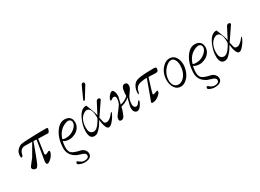

<svg xmlns="http://www.w3.org/2000/svg" viewBox="-34 -1635 3769 2787"><g transform="rotate(-30 1850.5 -242.0)"><path d="M587 -426 577 -392Q566 -367 549 -366Q541 -365 388 -370Q379 -304 356 -147Q352 -133 358.5 -123.5Q365 -114 374 -116Q382 -116 402 -127Q423 -139 431 -139Q446 -139 446 -123Q446 -105 430 -77Q412 -46 398 -32Q351 12 329 12Q321 12 318 11Q305 7 305 -24Q305 -41 323 -140L362 -372L312 -374Q304 -351 240 -180Q208 -94 197 -70Q169 -10 149 -8Q127 -6 107.5 -18.5Q88 -31 88 -49Q88 -65 102 -82Q122 -106 176 -177Q195 -208 291 -375Q177 -378 164 -377Q90 -370 74 -293Q65 -253 46 -253Q34 -253 33 -281Q32 -342 69 -380Q108 -419 142 -426Q184 -434 335 -438Q430 -442 554 -442Q573 -442 581 -438Q589 -434 587 -426Z M959 -372Q974 -345 974 -307Q974 -260 945 -218Q916 -176 863 -153Q820 -135 790 -134Q721 -132 682 -161Q675 -158 668 -85Q667 -74 667 -54Q667 21 718 48Q747 64 794 76Q798 77 809 79.5Q820 82 824 83Q828 84 837.5 86.5Q847 89 852 91Q857 93 865 96.5Q873 100 878 104Q883 108 889 113.5Q895 119 900 125Q926 158 922 193Q916 261 814 267Q754 270 702 239Q693 233 693 221Q693 197 711 197Q718 197 723 202Q766 240 802 243Q832 245 852 238Q889 226 886 193Q885 162 844 147Q815 138 757 118Q626 56 634 -81Q640 -230 710 -330Q780 -431 873 -421Q934 -415 959 -372ZM944 -324Q944 -360 912 -374Q880 -387 818 -355Q727 -309 689 -192Q695 -177 747 -177Q788 -177 821 -190Q867 -208 902 -241Q944 -282 944 -324Z M1501 -160Q1481 -104 1428 -42Q1388 4 1359 1Q1310 -3 1290 -163Q1238 -60 1166 -6Q1136 10 1103 6Q1046 -3 1038 -86Q1037 -97 1037 -119Q1037 -215 1087 -320Q1147 -444 1233 -436Q1264 -357 1267 -349Q1301 -258 1303 -235L1397 -416Q1410 -438 1434 -438Q1449 -438 1456 -429Q1465 -418 1456 -403L1310 -189L1327 -114Q1334 -80 1372 -80Q1398 -80 1426 -102Q1461 -126 1489 -168Q1495 -177 1498 -177Q1506 -177 1501 -160ZM1252 -146 1282 -197Q1286 -292 1260 -340Q1239 -378 1202 -378Q1193 -378 1184 -375Q1115 -349 1085 -271Q1059 -202 1069 -124Q1072 -94 1092 -74.5Q1112 -55 1141 -55Q1195 -55 1252 -146ZM1327 -733Q1337 -751 1357 -751Q1374 -751 1377 -729Q1378 -716 1373 -707L1256 -518Q1253 -513 1245 -513Q1233 -513 1233 -523Q1233 -526 1234 -527Q1270 -611 1327 -733Z M1917 -67Q1878 4 1836 4Q1804 4 1788 -24Q1775 -44 1775 -79Q1775 -94 1778 -114L1811 -243Q1785 -215 1739 -193Q1718 -183 1666 -168Q1656 -107 1621 -32Q1601 3 1569 3Q1536 3 1536 -28Q1536 -52 1550 -78Q1556 -88 1622 -173Q1644 -202 1653 -219Q1667 -249 1672 -293Q1678 -347 1636 -347Q1629 -347 1627 -346Q1620 -343 1603 -331Q1586 -320 1581 -320Q1574 -320 1574 -329Q1574 -355 1606 -395Q1639 -435 1665 -433Q1682 -431 1694 -395Q1707 -359 1703 -319Q1696 -287 1674 -199Q1746 -214 1805 -265Q1805 -310 1816 -376Q1832 -438 1879 -433Q1917 -428 1917 -381Q1917 -348 1888 -308L1842 -243Q1813 -187 1813 -120Q1813 -98 1823 -82Q1833 -63 1855 -63Q1879 -63 1898 -90Q1922 -123 1927 -123Q1936 -123 1936 -117Q1936 -102 1917 -67Z M2391 -390Q2386 -362 2381 -355Q2374 -343 2346 -341Q2340 -340 2223 -346L2163 -150Q2151 -108 2151 -102Q2151 -92 2160 -91Q2169 -89 2198 -100Q2226 -112 2229 -112Q2239 -112 2239 -95Q2239 -69 2203 -39Q2148 9 2095 9Q2072 9 2072 -4Q2072 -16 2089 -55Q2110 -109 2112 -117Q2128 -164 2196 -347Q2168 -347 2146 -345Q2088 -338 2067 -330Q2020 -313 2000 -268Q1996 -257 1986 -218Q1981 -201 1975 -200Q1968 -200 1968 -225Q1968 -249 1977 -285Q2001 -368 2066 -392Q2112 -409 2215 -414Q2297 -417 2346 -417Q2396 -417 2391 -390Z M2742 -170Q2722 -90 2670 -39Q2619 12 2562 12Q2495 12 2458 -49Q2426 -102 2426 -172Q2426 -210 2435 -248Q2456 -328 2510 -379Q2560 -428 2621 -428Q2686 -428 2723 -368Q2753 -318 2753 -247Q2753 -209 2742 -170ZM2694 -172Q2707 -218 2707 -264Q2707 -320 2685 -356.5Q2663 -393 2632 -394Q2585 -396 2532 -344Q2479 -291 2460 -219Q2452 -182 2452 -153Q2452 -104 2475 -70Q2501 -32 2549 -32Q2594 -32 2634.5 -70.5Q2675 -109 2694 -172Z M3142 -372Q3157 -345 3157 -307Q3157 -260 3128 -218Q3099 -176 3046 -153Q3003 -135 2973 -134Q2904 -132 2865 -161Q2858 -158 2851 -85Q2850 -74 2850 -54Q2850 21 2901 48Q2930 64 2977 76Q2981 77 2992 79.5Q3003 82 3007 83Q3011 84 3020.5 86.5Q3030 89 3035 91Q3040 93 3048 96.5Q3056 100 3061 104Q3066 108 3072 113.5Q3078 119 3083 125Q3109 158 3105 193Q3099 261 2997 267Q2937 270 2885 239Q2876 233 2876 221Q2876 197 2894 197Q2901 197 2906 202Q2949 240 2985 243Q3015 245 3035 238Q3072 226 3069 193Q3068 162 3027 147Q2998 138 2940 118Q2809 56 2817 -81Q2823 -230 2893 -330Q2963 -431 3056 -421Q3117 -415 3142 -372ZM3127 -324Q3127 -360 3095 -374Q3063 -387 3001 -355Q2910 -309 2872 -192Q2878 -177 2930 -177Q2971 -177 3004 -190Q3050 -208 3085 -241Q3127 -282 3127 -324Z M3684 -160Q3664 -104 3611 -42Q3571 4 3542 1Q3493 -3 3473 -163Q3421 -60 3349 -6Q3319 10 3286 6Q3229 -3 3221 -86Q3220 -97 3220 -119Q3220 -215 3270 -320Q3330 -444 3416 -436Q3447 -357 3450 -349Q3484 -258 3486 -235L3580 -416Q3593 -438 3617 -438Q3632 -438 3639 -429Q3648 -418 3639 -403L3493 -189L3510 -114Q3517 -80 3555 -80Q3581 -80 3609 -102Q3644 -126 3672 -168Q3678 -177 3681 -177Q3689 -177 3684 -160ZM3435 -146 3465 -197Q3469 -292 3443 -340Q3422 -378 3385 -378Q3376 -378 3367 -375Q3298 -349 3268 -271Q3242 -202 3252 -124Q3255 -94 3275 -74.5Q3295 -55 3324 -55Q3378 -55 3435 -146Z"/></g></svg>

Font: GFS Gazis
Style: Regular
Weight: 400
Designer: George Matthiopoulos
Foundry: George Matthiopoulos
Version: Version 1.0